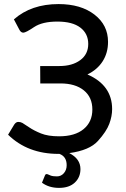

<svg xmlns="http://www.w3.org/2000/svg" viewBox="-20 -745 616 938"><path d="M407.2 -381.3Q527.8 -328.6 527.8 -211.9Q527.8 -177.2 513.9 -139.9Q500 -102.5 458.5 -56.4Q417 -10.3 318.4 2.9Q373 30.8 373 81.1Q373 121.1 345.5 147Q317.9 172.9 268.6 172.9Q218.8 172.9 185.1 147.5L199.7 111.8Q202.1 105.5 207 105.5Q211.9 105.5 214.8 107.2Q217.8 108.9 228 112.8Q238.3 116.7 258.3 116.7Q278.3 116.7 292 101.1Q305.7 85.4 305.7 62Q305.7 20 270.5 6.8H265.6Q115.2 6.8 19.5 -86.9L49.3 -136.2Q58.1 -149.4 69.3 -149.4Q80.6 -149.4 89.6 -144.3Q98.6 -139.2 122.3 -123Q146 -106.9 180.4 -93Q214.8 -79.1 268.6 -79.1Q346.2 -79.1 388.7 -114.5Q431.2 -149.9 431.2 -210Q431.2 -270 389.4 -303.7Q347.7 -337.4 275.4 -337.4H176.8L176.3 -422.4H270.5Q333 -422.4 372.1 -451.2Q411.1 -480 411.1 -530.3Q411.1 -580.6 372.6 -610.1Q334 -639.6 260.3 -639.6Q186.5 -639.6 146.2 -612.5Q106 -585.4 93.8 -585.4Q81.5 -585.4 73.7 -601.6L47.9 -650.4Q132.8 -725.1 266.1 -725.1Q375 -725.1 441.4 -673.8Q507.8 -622.6 507.8 -540.5Q507.8 -486.8 481.7 -445.8Q455.6 -404.8 407.2 -381.3Z"/></svg>

Font: Lato-Medium
Style: Regular
Weight: 500
Designer: Lukasz Dziedzic
Foundry: tyPoland Lukasz Dziedzic
Version: Version 2.006; 2014-01-15